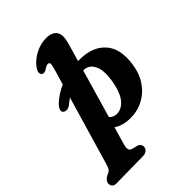

<svg xmlns="http://www.w3.org/2000/svg" viewBox="-371 -858 1227 1227"><g transform="rotate(-45 242.0 -244.5)"><path d="M76.5 -323.5Q61.5 -313 46 -313Q30.5 -313 21.5 -322.5Q12 -332 18.8 -348.8Q25.5 -365.5 44 -382Q86 -421 144.5 -446.5L171.5 -538.5Q183.5 -579 183.5 -593Q183.5 -607 168 -607Q155 -607 132.5 -590Q111.5 -579 99 -586.5Q89.5 -592.5 89 -606.5Q88.5 -620.5 100 -637Q126.5 -678 176.5 -704.8Q226.5 -731.5 276.5 -731.5Q391.5 -731.5 354.5 -605L319 -483Q329 -483.5 339 -483Q449 -482 508.5 -416.2Q568 -350.5 551 -225Q541 -150.5 505 -97.2Q469 -44 414.5 -15.5Q360 13 295 12Q260.5 11.5 232.8 3.2Q205 -5 185 -19.5L148 107Q143.5 124.5 146.5 139.5Q149.5 154.5 169.5 159L199 166Q217 170.5 223.5 180Q230 189.5 230.5 199.5Q230.5 217.5 217 228.8Q203.5 240 182.5 240L-61 243.5Q-75.5 244 -86.8 235.2Q-98 226.5 -98 208.5Q-98 197.5 -89.5 185.5Q-81 173.5 -57.5 162Q-40 155.5 -33 145.2Q-26 135 -21 118L117.5 -354.5Q97 -340.5 76.5 -323.5ZM253.5 -68.5Q297.5 -67 333 -108.5Q368.5 -150 383.5 -245.5Q395.5 -325 374.8 -368.5Q354 -412 313.5 -416.5Q307 -417.5 300 -417.5L205.5 -91Q224.5 -70 253.5 -68.5Z"/></g></svg>

Font: Fraunces 9pt S050
Style: Bold Italic
Weight: 700
Italic angle: -16°
Version: Version 1.000; ttfautohint (v1.8.3)